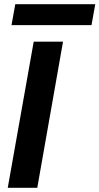

<svg xmlns="http://www.w3.org/2000/svg" viewBox="-20 -897 475 917"><path d="M141 -698H281L158 0H17ZM53 -877H435L417 -777H35Z"/></svg>

Font: SVN-Poppins SemiBold
Style: Italic
Weight: 600
Italic angle: -10°
Designer: Ninad Kale (Devanagari), Jonny Pinhorn (Latin)
Foundry: Indian Type Foundry
Version: Version 3.002 2017; ttfautohint (v1.8.3)